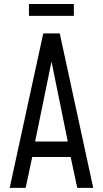

<svg xmlns="http://www.w3.org/2000/svg" viewBox="-20 -912 500 932"><path d="M27 0 190 -750H270L432.5 0H355L323 -150H136.5L104.5 0ZM150.5 -225H309L230 -613ZM120.5 -892.5H338.5V-835H120.5Z"/></svg>

Font: Mohave
Style: Regular
Weight: 400
Designer: Gumpita Rahayu
Foundry: Tokotype
Version: Version 2.003; ttfautohint (v1.8.3)